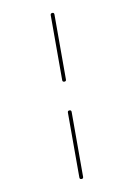

<svg xmlns="http://www.w3.org/2000/svg" viewBox="-95 -790 690 990"><g transform="rotate(-10 250.0 -295.0)"><path d="M240.2 129.9V-210Q240.2 -219.7 250 -219.7Q259.8 -219.7 259.8 -210V129.9Q259.8 139.6 250 139.6Q240.2 139.6 240.2 129.9ZM240.2 -379.9V-719.7Q240.2 -729.5 250 -730Q259.8 -730.5 259.8 -719.7V-379.9Q259.8 -370.1 250 -370.1Q240.2 -370.1 240.2 -379.9Z"/></g></svg>

Font: Rounded Mgen+ 1m thin
Style: Regular
Weight: 100
Designer: [Source Han Sans]
Ryoko NISHIZUKA  (kana & ideographs); Paul D. Hunt (Latin, Greek & Cyrillic); Wenlong ZHANG  (bopomofo
Version: Version 1.059.20150602